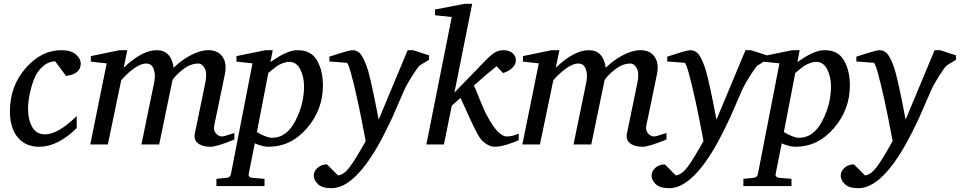

<svg xmlns="http://www.w3.org/2000/svg" viewBox="-20 -757 5029 1006"><path d="M403 -424Q403 -369 326 -359L269 -436Q231 -434 201.5 -406.5Q172 -379 157 -338.5Q142 -298 134.5 -259Q127 -220 127 -186Q127 -131 148.5 -92Q170 -53 216 -53Q284 -53 382 -149V-86Q282 12 186 12Q114 12 73 -37Q32 -86 32 -174Q32 -305 114 -399.5Q196 -494 301 -494Q351 -494 377 -472Q403 -450 403 -424Z M1208 -26Q1116 12 1082 12Q1040 12 1017 -6.5Q994 -25 1001 -58L1056 -325Q1066 -372 1053 -398Q1040 -424 1018 -424Q978 -424 939 -393.5Q900 -363 884 -338L814 0H721L788 -326Q796 -363 786 -393.5Q776 -424 746 -424Q715 -424 676 -394Q637 -364 615 -336L545 0H453L539 -425L456 -434V-463L606 -494H647L628 -402Q724 -494 801 -494Q877 -494 890 -402Q929 -441 979 -467.5Q1029 -494 1072 -494Q1122 -494 1146 -459.5Q1170 -425 1158 -367L1102 -97Q1098 -74 1111.5 -58Q1125 -42 1145 -42Q1152 -42 1208 -60Z M1672 -309Q1672 -183 1588.5 -85.5Q1505 12 1386 12Q1356 12 1315 -6L1283 155Q1280 172 1303 175L1366 180V218H1114V180L1166 175Q1187 173 1190 155L1303 -425L1219 -434V-463L1370 -494H1409L1397 -432Q1399 -433 1412.5 -442Q1426 -451 1431.5 -454.5Q1437 -458 1450 -465.5Q1463 -473 1472 -477Q1481 -481 1493.5 -485.5Q1506 -490 1517.5 -492Q1529 -494 1541 -494Q1610 -494 1641 -440.5Q1672 -387 1672 -309ZM1573 -305Q1573 -355 1553 -394Q1533 -433 1495 -433Q1484 -433 1471 -429Q1458 -425 1447.5 -420Q1437 -415 1426 -407Q1415 -399 1408.5 -393.5Q1402 -388 1394.5 -381.5Q1387 -375 1386 -375L1326 -65Q1377 -35 1406 -35Q1481 -35 1527 -122.5Q1573 -210 1573 -305Z M2228 -444 2178 -413Q2166 -401 2137.5 -356Q2109 -311 2096 -280Q2094 -276 2072 -225Q2050 -174 2037.5 -146Q2025 -118 2001 -70Q1977 -22 1955 16Q1830 229 1717 229Q1668 229 1646 208Q1624 187 1624 163Q1624 140 1643.5 122.5Q1663 105 1693 104L1751 162Q1781 159 1811 120Q1841 81 1896 -18Q1871 -151 1854 -229Q1810 -427 1797 -428L1706 -435V-460Q1808 -494 1826 -494Q1856 -494 1874 -467.5Q1892 -441 1909 -386Q1929 -315 1964 -130L2116 -494H2145L2228 -467Z M2698 -23Q2672 -10 2634.5 1Q2597 12 2574 12Q2551 12 2529 -2Q2507 -16 2494 -35Q2482 -53 2462.5 -93Q2443 -133 2420.5 -183.5Q2398 -234 2393 -244L2347 -203L2306 0H2214L2347 -668L2259 -677V-707L2414 -737H2454L2361 -272L2523 -439Q2553 -470 2573 -482Q2593 -494 2618 -494Q2649 -494 2666.5 -477.5Q2684 -461 2683 -440Q2683 -421 2666 -403Q2649 -385 2616 -374L2582 -410Q2538 -376 2463 -309Q2470 -296 2493 -237.5Q2516 -179 2533 -149Q2590 -42 2636 -42Q2666 -42 2698 -57Z M3472 -26Q3380 12 3346 12Q3304 12 3281 -6.5Q3258 -25 3265 -58L3320 -325Q3330 -372 3317 -398Q3304 -424 3282 -424Q3242 -424 3203 -393.5Q3164 -363 3148 -338L3078 0H2985L3052 -326Q3060 -363 3050 -393.5Q3040 -424 3010 -424Q2979 -424 2940 -394Q2901 -364 2879 -336L2809 0H2717L2803 -425L2720 -434V-463L2870 -494H2911L2892 -402Q2988 -494 3065 -494Q3141 -494 3154 -402Q3193 -441 3243 -467.5Q3293 -494 3336 -494Q3386 -494 3410 -459.5Q3434 -425 3422 -367L3366 -97Q3362 -74 3375.5 -58Q3389 -42 3409 -42Q3416 -42 3472 -60Z M3998 -444 3948 -413Q3936 -401 3907.5 -356Q3879 -311 3866 -280Q3864 -276 3842 -225Q3820 -174 3807.5 -146Q3795 -118 3771 -70Q3747 -22 3725 16Q3600 229 3487 229Q3438 229 3416 208Q3394 187 3394 163Q3394 140 3413.5 122.5Q3433 105 3463 104L3521 162Q3551 159 3581 120Q3611 81 3666 -18Q3641 -151 3624 -229Q3580 -427 3567 -428L3476 -435V-460Q3578 -494 3596 -494Q3626 -494 3644 -467.5Q3662 -441 3679 -386Q3699 -315 3734 -130L3886 -494H3915L3998 -467Z M4433 -309Q4433 -183 4349.5 -85.5Q4266 12 4147 12Q4117 12 4076 -6L4044 155Q4041 172 4064 175L4127 180V218H3875V180L3927 175Q3948 173 3951 155L4064 -425L3980 -434V-463L4131 -494H4170L4158 -432Q4160 -433 4173.5 -442Q4187 -451 4192.5 -454.5Q4198 -458 4211 -465.5Q4224 -473 4233 -477Q4242 -481 4254.5 -485.5Q4267 -490 4278.5 -492Q4290 -494 4302 -494Q4371 -494 4402 -440.5Q4433 -387 4433 -309ZM4334 -305Q4334 -355 4314 -394Q4294 -433 4256 -433Q4245 -433 4232 -429Q4219 -425 4208.5 -420Q4198 -415 4187 -407Q4176 -399 4169.5 -393.5Q4163 -388 4155.5 -381.5Q4148 -375 4147 -375L4087 -65Q4138 -35 4167 -35Q4242 -35 4288 -122.5Q4334 -210 4334 -305Z M4989 -444 4939 -413Q4927 -401 4898.5 -356Q4870 -311 4857 -280Q4855 -276 4833 -225Q4811 -174 4798.5 -146Q4786 -118 4762 -70Q4738 -22 4716 16Q4591 229 4478 229Q4429 229 4407 208Q4385 187 4385 163Q4385 140 4404.5 122.5Q4424 105 4454 104L4512 162Q4542 159 4572 120Q4602 81 4657 -18Q4632 -151 4615 -229Q4571 -427 4558 -428L4467 -435V-460Q4569 -494 4587 -494Q4617 -494 4635 -467.5Q4653 -441 4670 -386Q4690 -315 4725 -130L4877 -494H4906L4989 -467Z"/></svg>

Font: Veleka
Style: Italic
Weight: 400
Italic angle: -12°
Designer: Stefan Peev, Context Ltd, 2016; SIL International, 1997-2014.
Foundry: Stefan Peev, Context Ltd, 2016
Version: Version 1.000